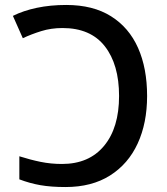

<svg xmlns="http://www.w3.org/2000/svg" viewBox="-20 -744 673 774"><path d="M244 10Q186 10 143 2.5Q100 -5 58 -21V-114Q102 -100 143.5 -91.5Q185 -83 230 -83Q339 -83 399.5 -156Q460 -229 460 -357Q460 -484 402.5 -557.5Q345 -631 232 -631Q186 -631 146 -618.5Q106 -606 72 -590L32 -680Q74 -701 128.5 -712.5Q183 -724 247 -724Q355 -724 427.5 -678.5Q500 -633 536.5 -551Q573 -469 573 -357Q573 -248 535 -165.5Q497 -83 423.5 -36.5Q350 10 244 10Z"/></svg>

Font: Noto Sans Medium
Style: Regular
Weight: 500
Designer: Monotype Design Team
Foundry: Monotype Imaging Inc.
Version: Version 2.007